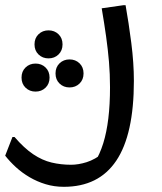

<svg xmlns="http://www.w3.org/2000/svg" viewBox="-56 -460 624 740"><path d="M0 68Q37 111 72 134.5Q107 158 143 166.5Q179 175 218 175Q246 175 278 165Q310 155 344 128L308 168Q329 134 342 92Q355 50 361.5 -3.5Q368 -57 368 -124Q368 -175 364 -222Q360 -269 353 -319Q346 -369 336 -428L420 -440H428Q440 -373 450 -295Q460 -217 460 -148Q460 -45 443 32Q426 109 392 159.5Q358 210 307.5 235Q257 260 190 260Q153 260 120 250Q87 240 58 223Q29 206 5.5 184.5Q-18 163 -36 140L-8 68ZM131 -235Q108 -235 92.5 -250Q77 -265 77 -289Q77 -313 92.5 -328Q108 -343 131 -343Q154 -343 169.5 -328Q185 -313 185 -289Q185 -265 169.5 -250Q154 -235 131 -235ZM212 -123Q189 -123 173.5 -138Q158 -153 158 -177Q158 -201 173.5 -216Q189 -231 212 -231Q235 -231 250.5 -216Q266 -201 266 -177Q266 -153 250.5 -138Q235 -123 212 -123ZM81 -107Q58 -107 42.5 -122Q27 -137 27 -161Q27 -185 42.5 -200Q58 -215 81 -215Q104 -215 119.5 -200Q135 -185 135 -161Q135 -137 119.5 -122Q104 -107 81 -107Z"/></svg>

Font: Kufam
Style: Regular
Weight: 400
Designer: Wael Morcos, Artur Schmal
Foundry: Original Type
Version: Version 1.301; ttfautohint (v1.8.3)